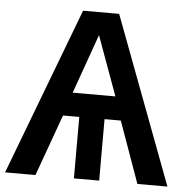

<svg xmlns="http://www.w3.org/2000/svg" viewBox="-50 -737 769 787"><g transform="rotate(5 334.0 -344.0)"><path d="M282.7 -252.9H215.8L124.5 0H-0.5L260.3 -688H408.7L667.5 0H543.9L453.6 -252.9H386.7V0H282.7ZM334 -593.8 247.1 -349.6H422.9Z"/></g></svg>

Font: Arimo SemiBold
Style: Regular
Weight: 600
Designer: Steve Matteson
Foundry: Monotype Imaging Inc.
Version: Version 1.33